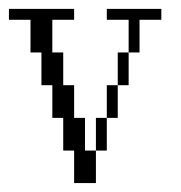

<svg xmlns="http://www.w3.org/2000/svg" viewBox="-20 -410 406 430"><path d="M194.8 -72.8V-146H219.2V-72.8ZM219.2 -146V-219.2H243.7V-146ZM243.7 -219.2V-292.5H268.1V-219.2ZM146 0V-72.8H121.6V-146H97.2V-219.2H72.8V-292.5H48.3V-365.7H0V-390.1H146V-365.7H97.2V-292.5H121.6V-219.2H146V-146H170.4V-72.8H194.8V0ZM268.1 -292.5V-365.7H219.2V-390.1H341.3V-365.7H292.5V-292.5Z"/></svg>

Font: FS Mondwest Regular
Style: Regular
Weight: 400
Designer: NZWStudios2024
Foundry: https://fontstruct.com
Version: Version 1.0